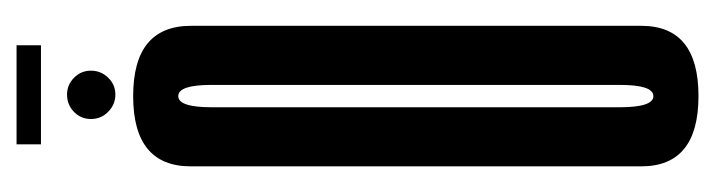

<svg xmlns="http://www.w3.org/2000/svg" viewBox="-336 -524 864 232"><g transform="rotate(-90 96.0 -408.0)"><path d="M95.9 4Q11 4 11 -65.1Q11 -134.2 11 -337.4Q11 -539.9 11 -609.5Q11 -679.1 95.9 -679.1Q180.8 -679.1 180.8 -609.2Q180.8 -539.2 180.8 -337.4Q180.8 -134.2 180.8 -65.1Q180.8 4 95.9 4ZM95.9 -50.5Q109.4 -50.5 109.4 -91.2Q109.4 -132 109.4 -337.4Q109.4 -544 109.4 -584.3Q109.4 -624.6 95.9 -624.6Q82.4 -624.6 82.4 -584.3Q82.4 -544 82.4 -337.4Q82.4 -132 82.4 -91.2Q82.4 -50.5 95.9 -50.5ZM97.8 -700.6Q85.8 -700.6 77 -709.2Q68.2 -717.8 68.2 -730.1Q68.2 -742.2 76.8 -750.6Q85.4 -759 97.8 -759Q109.4 -759 118 -750.6Q126.6 -742.2 126.6 -730.1Q126.6 -718.1 118.2 -709.4Q109.8 -700.6 97.8 -700.6ZM37.6 -790.5V-820H157.3V-790.5Z"/></g></svg>

Font: Anybody UltraCondensed Thin
Style: Regular
Weight: 100
Width: 1
Designer: Tyler Finck
Foundry: Etcetera Type Company
Version: Version 1.110